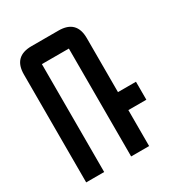

<svg xmlns="http://www.w3.org/2000/svg" viewBox="-200 -1016 1088 1156"><g transform="rotate(-30 344.0 -437.5)"><path d="M500 0H375V-750H187.5V0H62.5V-750Q62.5 -875 187.5 -875H375Q500 -875 500 -750V-375H625V-250H500Z"/></g></svg>

Font: Oldtimer
Style: Regular
Weight: 400
Designer: GGBotNet
Foundry: GGBotNet
Version: 1.00